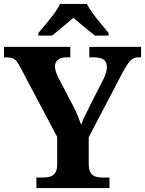

<svg xmlns="http://www.w3.org/2000/svg" viewBox="-20 -951 734 971"><path d="M164.2 0V-53H194.2Q216.2 -53 232.9 -57.8Q249.7 -62.6 259.5 -77.1Q269.2 -91.6 269.2 -120V-258.6L84.2 -608Q73.8 -627.6 65.2 -639.1Q56.5 -650.6 44.8 -655.8Q33.1 -661 13.2 -661H0.2V-714H335.5V-661H317.7Q287.8 -661 272.9 -648.6Q258 -636.2 258 -615.6Q258 -603.4 262.6 -588.8Q267.1 -574.2 273.7 -560.9L347.7 -419.4Q363 -390.7 372.6 -367.1Q382.2 -343.4 390.2 -320.4Q399.7 -344.9 414.7 -375.6Q429.7 -406.3 445.5 -437.9L503.7 -551.8Q514.3 -574 517.4 -588.9Q520.6 -603.8 520.6 -611.8Q520.6 -637.8 504.2 -649.4Q487.8 -661 454.8 -661H431.6V-714H693.5V-661H681.5Q664.6 -661 652.4 -654.3Q640.2 -647.6 628.2 -630.8Q616.1 -614.1 599.7 -583.6L428.8 -257.4V-121Q428.8 -92.3 438.1 -77.7Q447.3 -63 462.8 -58Q478.4 -53 496.3 -53H533.8V0ZM174 -784Q190 -803 211.6 -829Q233.2 -855 253.5 -882Q273.8 -909 283.8 -931H419.4Q430.4 -909 450.2 -882Q470.1 -855 492.2 -829Q514.3 -803 529.3 -784V-771H460.1Q446.3 -782 426.3 -798.2Q406.2 -814.3 386.2 -831.1Q366.1 -847.9 351.1 -861Q336.1 -847.9 316.1 -831.1Q296.1 -814.3 276.8 -798.2Q257.5 -782 243.1 -771H174Z"/></svg>

Font: Noto Serif Hebrew
Style: Regular
Weight: 400
Designer: Monotype Design Team
Foundry: Monotype Imaging Inc.
Version: Version 2.003